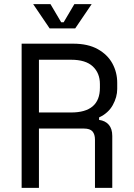

<svg xmlns="http://www.w3.org/2000/svg" viewBox="-20 -912 652 932"><path d="M85 0V-700H335Q407 -700 454.5 -673.5Q502 -647 525.5 -604Q549 -561 549 -510V-480Q549 -441 527.5 -402Q506 -363 461 -342V-330Q491 -326 508 -306.5Q525 -287 525 -252V0H441V-234Q441 -260 429 -274Q417 -288 387 -288H169V0ZM169 -366H325Q465 -366 465 -486V-504Q465 -557 430.5 -589.5Q396 -622 325 -622H169ZM221 -774 141 -892H225L277 -804H289L341 -892H425L345 -774Z"/></svg>

Font: Space Mono
Style: Regular
Weight: 400
Monospace: yes
Designer: Colophon Foundry + Benjamin Critton
Foundry: Colophon Foundry & Benjamin Critton
Version: Version 1.003; ttfautohint (v1.8.4.7-5d5b)